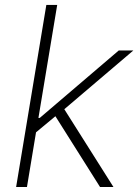

<svg xmlns="http://www.w3.org/2000/svg" viewBox="-20 -747 553 767"><path d="M44.4 0 165.1 -727.3H208.5L133.5 -275.9H138.8L454.5 -545.5H512.8L236.9 -310.7L433.2 0H379.6L201.3 -282.7L123.9 -218.4L87.7 0Z"/></svg>

Font: Inter P Extra Light
Style: Italic
Weight: 200
Italic angle: 9.39999°
Designer: Rasmus Andersson
Foundry: rsms
Version: Version 3.018;git-588b23468